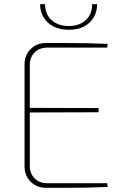

<svg xmlns="http://www.w3.org/2000/svg" viewBox="-20 -895 591 915"><path d="M199 -690Q248 -690 297 -690Q346 -690 395 -689Q444 -688 493 -686L491 -668H204Q168 -668 145 -645Q122 -622 122 -586V-104Q122 -68 145 -45Q168 -22 204 -22H491L493 -4Q444 -2 395 -1Q346 0 297 0Q248 0 199 0Q155 0 126 -29Q97 -58 97 -102V-588Q97 -632 126 -661Q155 -690 199 -690ZM114 -381 450 -380V-360L114 -359ZM419 -875H443Q443 -840 426.5 -812Q410 -784 380 -768.5Q350 -753 308 -753Q266 -753 235.5 -768.5Q205 -784 188 -812Q171 -840 171 -875H195Q195 -826 226.5 -798.5Q258 -771 308 -771Q357 -771 388 -798.5Q419 -826 419 -875Z"/></svg>

Font: Exo 2 Thin
Style: Regular
Weight: 250
Designer: Natanael Gama
Foundry: Natanael Gama
Version: Version 2.010